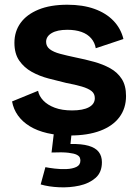

<svg xmlns="http://www.w3.org/2000/svg" viewBox="-20 -559 584 812"><path d="M276 14Q223 14 180 4Q137 -6 106 -25Q75 -44 56 -70.5Q37 -97 31 -130L141 -175Q145 -153 163 -134Q181 -115 211.5 -103.5Q242 -92 285 -92Q331 -92 356 -105.5Q381 -119 381 -144Q381 -163 367 -174Q353 -185 326 -193Q299 -201 261 -208Q224 -217 185.5 -227Q147 -237 114.5 -255Q82 -273 61.5 -302.5Q41 -332 41 -378Q41 -426 67 -462Q93 -498 143 -518.5Q193 -539 265 -539Q330 -539 379 -521.5Q428 -504 459.5 -471.5Q491 -439 502 -394L385 -355Q381 -379 365.5 -397Q350 -415 324.5 -424Q299 -433 265 -433Q222 -433 198.5 -419Q175 -405 175 -382Q175 -363 190.5 -351Q206 -339 234 -331.5Q262 -324 300 -316Q340 -308 378 -297.5Q416 -287 446.5 -270Q477 -253 495 -225Q513 -197 513 -153Q513 -101 485 -63.5Q457 -26 404 -6Q351 14 276 14ZM152 221 172 148Q187 151 211.5 154Q236 157 261 156Q286 155 303 147Q320 139 320 120Q320 114 317.5 107.5Q315 101 304.5 95.5Q294 90 269 87Q244 84 198 86L209 -6H284L278 50Q325 49 354.5 57.5Q384 66 397.5 83.5Q411 101 411 127Q411 170 384 193.5Q357 217 316 226Q275 235 230.5 233Q186 231 152 221Z"/></svg>

Font: Bricolage Grotesque
Style: Bold
Weight: 700
Designer: Mathieu Triay
Foundry: Atelier Triay
Version: Version 1.001;gftools[0.9.33.dev8+g029e19f]